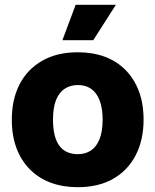

<svg xmlns="http://www.w3.org/2000/svg" viewBox="-20 -767 645 797"><path d="M303 10Q241 10 191 -8.5Q141 -27 104.5 -63.5Q68 -100 48.5 -152Q29 -204 29 -270Q29 -354 61 -416.5Q93 -479 154.5 -514.5Q216 -550 303 -550Q365 -550 415 -531.5Q465 -513 501 -476.5Q537 -440 556.5 -388.5Q576 -337 576 -270Q576 -187 544 -124Q512 -61 451 -25.5Q390 10 303 10ZM303 -127Q334 -127 357 -142Q380 -157 393 -189Q406 -221 406 -270Q406 -307 398.5 -334.5Q391 -362 377.5 -379.5Q364 -397 345.5 -405.5Q327 -414 303 -414Q272 -414 248.5 -398.5Q225 -383 212.5 -351.5Q200 -320 200 -270Q200 -233 207 -205.5Q214 -178 227.5 -160.5Q241 -143 260.5 -135Q280 -127 303 -127ZM239 -600 294 -747H461L367 -600Z"/></svg>

Font: Mona Sans ExtraLight ExtraBold
Style: Regular
Weight: 800
Version: Version 2.000